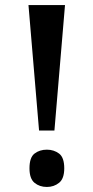

<svg xmlns="http://www.w3.org/2000/svg" viewBox="-20 -734 371 762"><path d="M135 -216 93 -714H238L196 -216ZM166 8Q137 8 117 -8.5Q97 -25 97 -66Q97 -109 117 -124.5Q137 -140 166 -140Q194 -140 214.5 -124.5Q235 -109 235 -66Q235 -25 214.5 -8.5Q194 8 166 8Z"/></svg>

Font: Noto Serif Hebrew SemiCondensed SemiBold
Style: Regular
Weight: 600
Width: 4
Designer: Monotype Design Team
Foundry: Monotype Imaging Inc.
Version: Version 2.004; ttfautohint (v1.8.4.7-5d5b)